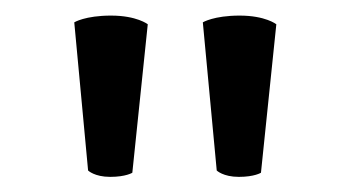

<svg xmlns="http://www.w3.org/2000/svg" viewBox="-20 -826 457 250"><path d="M123.5 -595.7C144 -595.7 152.3 -601.1 152.3 -601.1L172.4 -794.4C172.4 -794.4 158.2 -805.7 124.5 -805.7C90.8 -805.7 76.7 -796.9 76.7 -796.9L94.7 -604C94.7 -604 103 -595.7 123.5 -595.7ZM291 -595.7C311.5 -595.7 319.8 -601.1 319.8 -601.1L339.8 -794.4C339.8 -794.4 325.7 -805.7 292 -805.7C258.3 -805.7 244.1 -796.9 244.1 -796.9L262.2 -604C262.2 -604 270.5 -595.7 291 -595.7Z"/></svg>

Font: Basic
Style: Regular
Weight: 400
Designer: Magnus Gaarde
Foundry: Magnus Gaarde
Version: Version 1.001